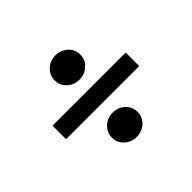

<svg xmlns="http://www.w3.org/2000/svg" viewBox="-116 -712 813 813"><g transform="rotate(-45 291.0 -305.0)"><path d="M290 -404Q259 -404 236.5 -424.5Q214 -445 214 -476Q214 -507 236.5 -528Q259 -549 290 -549Q323 -549 345.5 -528.5Q368 -508 368 -477Q368 -446 345.5 -425Q323 -404 290 -404ZM72 -266V-347H510V-266ZM290 -61Q259 -61 236.5 -81.5Q214 -102 214 -133Q214 -164 236.5 -185Q259 -206 290 -206Q323 -206 345.5 -185.5Q368 -165 368 -134Q368 -103 345.5 -82Q323 -61 290 -61Z"/></g></svg>

Font: Literata 36pt
Style: Bold
Weight: 700
Designer: Latin by Veronika Burian and Jose Scaglione. Greek by Irene Vlachou. Cyrillic by Vera Evstafieva.
Foundry: TypeTogether
Version: Version 3.002